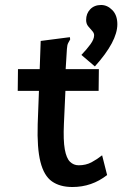

<svg xmlns="http://www.w3.org/2000/svg" viewBox="-20 -739 490 769"><path d="M270 10Q220 10 188 -12.5Q156 -35 142 -90.5Q128 -146 131 -242L136 -375H51L52 -462H139L143 -575L251 -589L260 -590L261 -581Q257 -574 253 -566.5Q249 -559 248 -543L243 -462H376L375 -375H242L236 -243Q233 -177 239.5 -141Q246 -105 260.5 -91Q275 -77 295 -77Q324 -77 346.5 -89Q369 -101 389 -117L409 -38Q348 10 270 10ZM360 -473 306 -519Q328 -542 342.5 -562Q357 -582 357 -598Q357 -607 349 -615.5Q341 -624 333 -634Q325 -644 325 -659Q325 -685 341.5 -702Q358 -719 385 -719Q410 -719 430 -698.5Q450 -678 450 -642Q450 -573 360 -473Z"/></svg>

Font: Inconsolata SemiCondensed Bold
Style: Regular
Weight: 700
Width: 4
Monospace: yes
Designer: Raph Levien, Cyreal, Brenton Simpson
Foundry: Raph Levien, Cyreal, Google
Version: Version 3.001; ttfautohint (v1.8.2.53-6de2)